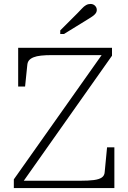

<svg xmlns="http://www.w3.org/2000/svg" viewBox="-20 -952 649 972"><path d="M243 -673Q211 -673 188 -670.5Q165 -668 150 -662Q135 -656 127 -646.5Q119 -637 118 -621L107 -514H72V-710H547V-670L87 -18L75 -37H385Q428 -37 455 -40.5Q482 -44 495.5 -53.5Q509 -63 510 -81L522 -206H559V0H50V-44L503 -685L514 -673ZM373 -886 285 -798V-780H304L421 -852Q436 -861 447 -868.5Q458 -876 464 -884Q470 -892 470 -902Q470 -914 461 -923Q452 -932 438 -932Q426 -932 415.5 -926Q405 -920 395.5 -909.5Q386 -899 373 -886Z"/></svg>

Font: Roboto Serif 20pt Thin
Style: Regular
Weight: 250
Version: Version 1.008